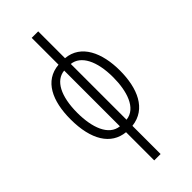

<svg xmlns="http://www.w3.org/2000/svg" viewBox="-311 -814 1108 1108"><g transform="rotate(-45 243.5 -260.0)"><path d="M271 -760H218V-541C95 -531 44 -417 44 -269C44 -101 107 -1 218 10V240H270V10C395 -4 445 -123 445 -267C445 -410 392 -531 271 -541ZM217 -494V-39C134 -48 98 -148 98 -268C98 -403 142 -487 217 -494ZM271 -494C345 -486 390 -400 390 -267C390 -156 358 -48 271 -39Z"/></g></svg>

Font: Noto Sans Display Condensed Light
Style: Regular
Weight: 300
Width: 3
Designer: Monotype Design Team
Foundry: Monotype Imaging Inc.
Version: Version 1.900